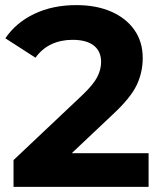

<svg xmlns="http://www.w3.org/2000/svg" viewBox="-20 -732 630 752"><path d="M562 -132V0H33V-105L303 -360Q346 -401 361 -430.5Q376 -460 376 -489Q376 -531 347.5 -553.5Q319 -576 264 -576Q218 -576 181 -558.5Q144 -541 119 -506L1 -582Q42 -643 114 -677.5Q186 -712 279 -712Q357 -712 415.5 -686.5Q474 -661 506.5 -614.5Q539 -568 539 -505Q539 -448 515 -398Q491 -348 422 -284L261 -132Z"/></svg>

Font: APTA Sans Regular
Style: Bold Italic
Weight: 700
Version: Version 7.200